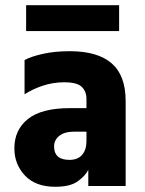

<svg xmlns="http://www.w3.org/2000/svg" viewBox="-20 -712 556 735"><path d="M311 -171V-333Q311 -362 293 -379.5Q275 -397 226 -397Q182 -397 142.5 -383.5Q103 -370 74 -351V-482Q97 -495 142.5 -505.5Q188 -516 247 -516Q354 -516 407.5 -469.5Q461 -423 461 -325V0H318V-62Q306 -38 277 -17.5Q248 3 192 3Q116 3 75.5 -40Q35 -83 35 -144Q35 -215 87 -256.5Q139 -298 247 -298H328V-208H264Q227 -208 207 -192Q187 -176 187 -151Q187 -126 201.5 -113Q216 -100 246 -100Q278 -100 294.5 -119.5Q311 -139 311 -171ZM436 -593H80V-692H436Z"/></svg>

Font: Hind Variable Light
Style: Regular
Weight: 300
Designer: Manushi Parikh, Satya Rajpurohit
Foundry: Indian Type Foundry
Version: Version 3.000